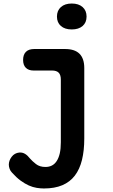

<svg xmlns="http://www.w3.org/2000/svg" viewBox="-20 -808 640 1089"><path d="M325 -357Q325 -383 313 -395.5Q301 -408 275 -408H170Q142 -408 126.5 -423.5Q111 -439 111 -468Q111 -498 127 -514Q143 -530 174 -530H349Q404 -530 431 -503Q458 -476 458 -422V-22Q458 46 445 99Q432 152 404.5 188Q377 224 333.5 242.5Q290 261 229 261Q210 261 188 257.5Q166 254 143.5 244Q121 234 97 216.5Q73 199 48 171Q39 162 34.5 149.5Q30 137 30 126Q30 103 46 81.5Q62 60 90 57Q108 56 122.5 65Q137 74 150 91Q163 106 184 122.5Q205 139 238 139Q258 139 274 131Q290 123 301.5 105.5Q313 88 319 62Q325 36 325 -1ZM387 -641Q348 -641 325.5 -660.5Q303 -680 303 -714Q303 -748 325.5 -768Q348 -788 387 -788Q426 -788 448.5 -768Q471 -748 471 -714Q471 -680 448.5 -660.5Q426 -641 387 -641Z"/></svg>

Font: Maple Mono NL
Style: Bold
Weight: 700
Monospace: yes
Designer: subframe7536
Version: Version 7.000